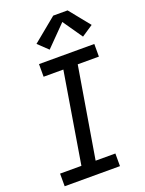

<svg xmlns="http://www.w3.org/2000/svg" viewBox="-177 -1060 861 1142"><g transform="rotate(-20 253.0 -488.5)"><path d="M27 0V-80H162L257 -655H132V-735H482V-655H348L252 -80H377V0ZM221 -794 159 -853 310 -977H401L506 -847L434 -799L348 -923Z"/></g></svg>

Font: Iosevka Curly Slab MdObl
Style: Regular
Weight: 500
Italic angle: -9°
Monospace: yes
Designer: Belleve Invis
Foundry: Belleve Invis
Version: Version 11.0.0; ttfautohint (v1.8.3)